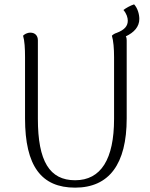

<svg xmlns="http://www.w3.org/2000/svg" viewBox="-20 -849 691 882"><path d="M620 -762C620 -784 612 -812 596 -829C580 -824 558 -812 547 -803C562 -786 567 -767 567 -754C567 -730 553 -712 516 -698C506 -695 499 -690 494 -685C501 -662 504 -626 504 -587V-303C504 -118 444 -21 325 -21C208 -21 154 -108 154 -303V-664C154 -686 140 -699 120 -699C103 -699 92 -691 86 -685C93 -662 95 -626 95 -587V-305C95 -86 170 13 325 13C481 13 562 -95 562 -305V-664C562 -671 561 -677 558 -682C596 -700 620 -726 620 -762Z"/></svg>

Font: Arima Koshi Light
Style: Regular
Weight: 300
Designer: Joana Correia and Natanael Gama
Foundry: NDISCOVER
Version: Version 1.019;PS 001.019;hotconv 1.0.88;makeotf.lib2.5.64775